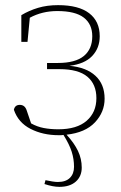

<svg xmlns="http://www.w3.org/2000/svg" viewBox="-20 -513 471 747"><path d="M208 13Q147 13 99 -11.5Q51 -36 34 -86Q38 -105 57 -105Q77 -105 84 -83L101 -33Q124 -20 150 -15Q176 -10 207 -10Q279 -10 317 -43Q355 -76 355 -131Q355 -185 320 -214.5Q285 -244 211 -244H163V-268H205Q273 -268 306 -295Q339 -322 339 -372Q339 -419 306 -444.5Q273 -470 203 -470Q144 -470 96 -444L87 -350H63V-454Q93 -472 128 -482.5Q163 -493 206 -493Q286 -493 327 -461.5Q368 -430 368 -372Q368 -326 338.5 -295Q309 -264 250 -257Q316 -251 351.5 -218Q387 -185 387 -129Q387 -77 349.5 -37Q312 3 239 11Q269 44 283.5 74.5Q298 105 298 139Q298 173 275 193.5Q252 214 211 214Q186 214 153 203L157 188Q171 191 183.5 193Q196 195 205 195Q236 195 252 179Q268 163 268 136Q268 106 259 77.5Q250 49 227 12Q223 13 218 13Q213 13 208 13Z"/></svg>

Font: Source Serif 4 SmText ExtraLight
Style: Regular
Weight: 200
Designer: Frank Grießhammer
Foundry: Adobe
Version: Version 4.005;hotconv 1.1.0;makeotfexe 2.6.0